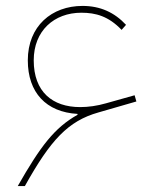

<svg xmlns="http://www.w3.org/2000/svg" viewBox="-20 -628 511 649"><path d="M40 1H64C151 -155 210 -219 313 -248L441 -285L435 -306L339 -279C308 -270 278 -266 251 -266C157 -266 94 -318 94 -424C94 -524 163 -585 255 -585C304 -585 347 -573 391 -527L406 -544C367 -586 319 -608 259 -608C155 -608 74 -540 74 -424C74 -315 136 -249 242 -243V-240C164 -196 117 -134 40 1Z"/></svg>

Font: IBM Plex Arabic Thin
Style: Regular
Weight: 100
Designer: Mike Abbink, Paul van der Laan, Pieter van Rosmalen, Wael Morcos, Khajak Apelian
Foundry: Bold Monday
Version: Version 1.0